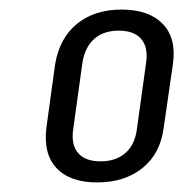

<svg xmlns="http://www.w3.org/2000/svg" viewBox="-20 -736 383 401"><path d="M183 -355Q126 -355 98 -385Q70 -415 77 -470L95 -601Q104 -656 140.5 -686Q177 -716 234 -716Q291 -716 320 -686Q349 -656 341 -601L322 -470Q315 -415 277.5 -385Q240 -355 183 -355ZM190 -399Q222 -399 242 -416.5Q262 -434 266 -467L285 -604Q290 -637 275 -654.5Q260 -672 228 -672Q196 -672 176.5 -654.5Q157 -637 152 -604L133 -467Q128 -434 143 -416.5Q158 -399 190 -399Z"/></svg>

Font: Pathway Extreme Condensed Light
Style: Italic
Weight: 300
Width: 3
Italic angle: -8°
Version: Version 1.001;gftools[0.9.26]